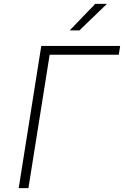

<svg xmlns="http://www.w3.org/2000/svg" viewBox="-20 -966 640 986"><path d="M126 0H76L192 -730H597L590 -685H235ZM388 -810H338L469 -946H529Z"/></svg>

Font: JetBrains Mono Extra Light
Style: Italic
Weight: 200
Italic angle: -9°
Monospace: yes
Designer: Philipp Nurullin, Konstantin Bulenkov
Foundry: JetBrains
Version: 2.002